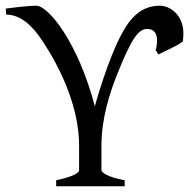

<svg xmlns="http://www.w3.org/2000/svg" viewBox="-20 -650 663 670"><path d="M539 -630C511 -630 470 -625 429 -571C374 -497 322 -320 311 -279C252 -504 148 -630 107 -630C86 -630 53 -627 0 -620L2 -599C52 -599 93 -560 127 -509L154 -466C195 -397 256 -272 256 -142V-56C256 -49 243 -35 176 -21V0H415V-21C354 -32 334 -49 334 -56V-142C334 -238 364 -328 387 -386C439 -517 463 -549 494 -549C516 -549 528 -535 528 -509C528 -499 527 -488 523 -475L533 -460L578 -482C591 -488 605 -496 618 -505C619 -515 620 -524 620 -533C620 -600 571 -630 539 -630Z"/></svg>

Font: Temporarium
Style: Regular
Weight: 400
Version: Version 1.1